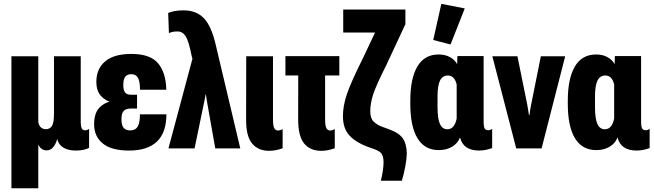

<svg xmlns="http://www.w3.org/2000/svg" viewBox="-20 -780 3438 1009"><path d="M40 209.5H181.2V-21Q187 -6.8 198.2 1.7Q209.5 10.3 224.6 10.3Q244.6 10.3 258.8 -5.6Q272.9 -21.5 280.3 -48.8H280.8Q288.1 -19 313.7 -3.9Q339.4 11.2 378.4 11.2Q400.4 11.2 419.7 7.1Q439 2.9 448.2 -3.4V-102.5Q443.4 -99.1 438.2 -97.2Q433.1 -95.2 427.2 -95.2Q415.5 -95.2 409.9 -104.7Q404.3 -114.3 404.3 -146.5V-484.4H263.7V-181.2Q263.7 -136.7 253.4 -118.9Q243.2 -101.1 220.2 -101.1Q206.5 -101.1 196 -109.6Q185.5 -118.2 181.2 -138.2V-484.4H40Z M658.7 11.2Q755.9 11.2 805.2 -36.4Q854.5 -84 854.5 -179.2H715.3Q715.8 -136.2 703.9 -115.5Q691.9 -94.7 664.1 -94.7Q641.1 -94.7 629.6 -108.2Q618.2 -121.6 618.2 -153.8Q618.2 -182.6 629.2 -196Q640.1 -209.5 668 -209.5H700.2V-282.2H668Q646 -282.2 637 -294.4Q627.9 -306.6 627.9 -333.5Q627.9 -363.3 638.2 -376.7Q648.4 -390.1 669.4 -390.1Q694.8 -390.1 705.3 -370.6Q715.8 -351.1 715.8 -308.6H854Q852.1 -397.9 810.8 -447.3Q769.5 -496.6 670.4 -496.6Q579.1 -496.6 532.7 -457.5Q486.3 -418.5 486.3 -349.1Q486.3 -303.2 510.3 -276.1Q534.2 -249 576.7 -238.8V-249Q536.1 -246.1 505.4 -217.3Q474.6 -188.5 474.6 -126Q474.6 -63.5 520 -26.1Q565.4 11.2 658.7 11.2Z M865.2 0H1002.4L1049.3 -226.1Q1052.7 -240.2 1055.2 -253.7Q1057.6 -267.1 1060.5 -284.2H1062Q1064.5 -267.1 1066.7 -252.9Q1068.8 -238.8 1071.3 -226.1L1111.3 0H1242.7L1115.7 -536.1Q1092.8 -640.1 1052.7 -682.9Q1012.7 -725.6 945.3 -725.6Q915 -725.6 895.5 -721.4Q876 -717.3 863.8 -711.9L867.7 -606Q877 -610.4 887.7 -612.5Q898.4 -614.7 912.6 -614.7Q939.9 -614.7 956.1 -588.9Q972.2 -563 986.3 -490.2L991.2 -470.7Z M1393.6 12.7Q1413.1 12.7 1431.4 8.8Q1449.7 4.9 1465.3 -1V-101.6Q1459.5 -98.1 1453.4 -96.2Q1447.3 -94.2 1440.9 -94.2Q1428.2 -94.2 1421.4 -106.4Q1414.6 -118.7 1414.6 -152.8V-484.4H1273.9L1273.4 -151.4Q1272.9 -64.9 1304.4 -26.4Q1335.9 12.2 1393.6 12.7Z M1480 -383.3H1763.2V-484.9H1480ZM1667.5 12.7Q1687 12.7 1705.3 8.8Q1723.6 4.9 1739.3 -1V-101.6Q1733.4 -98.1 1727.3 -96.2Q1721.2 -94.2 1714.8 -94.2Q1702.1 -94.2 1695.3 -106.4Q1688.5 -118.7 1688.5 -152.8V-453.1H1547.4L1546.9 -151.9Q1546.9 -64.9 1578.1 -26.4Q1609.4 12.2 1667.5 12.7Z M1981.4 169.9H2091.8Q2102.1 136.7 2109.6 96.4Q2117.2 56.2 2117.7 28.8Q2117.7 -21 2098.1 -51Q2078.6 -81.1 2023.4 -101.1L1991.2 -112.8Q1962.4 -123 1944.1 -140.4Q1925.8 -157.7 1925.8 -195.3Q1925.8 -235.8 1940.7 -282.7Q1955.6 -329.6 2010.7 -439L2110.4 -652.8V-730H1783.7V-608.9H1978L1975.1 -660.2L1889.6 -479Q1823.2 -346.2 1802.7 -284.4Q1782.2 -222.7 1782.2 -170.4Q1782.2 -103.5 1817.6 -66.7Q1853 -29.8 1914.1 -7.8L1938 0.5Q1975.1 12.7 1985.4 28.1Q1995.6 43.5 1995.6 73.2Q1995.6 92.8 1991.9 117.4Q1988.3 142.1 1981.4 169.9Z M2285.6 8.8Q2327.6 8.8 2356.9 -9.5Q2386.2 -27.8 2397 -56.6H2397.9Q2406.7 -22.5 2431.4 -5.9Q2456.1 10.7 2496.1 11.2Q2516.6 11.2 2534.7 7.3Q2552.7 3.4 2566.4 -2V-102.5Q2561 -99.1 2556.2 -97.4Q2551.3 -95.7 2544.9 -95.7Q2532.7 -95.7 2527.1 -104.7Q2521.5 -113.8 2521.5 -143.1V-485.4H2383.8L2382.3 -443.4H2381.8Q2370.6 -465.3 2345.2 -479.5Q2319.8 -493.7 2285.2 -493.7Q2210.4 -493.7 2173.3 -430.4Q2136.2 -367.2 2136.2 -251V-234.9Q2136.2 -115.2 2174.1 -53.2Q2211.9 8.8 2285.6 8.8ZM2331.1 -100.6Q2305.2 -100.6 2292.2 -127.7Q2279.3 -154.8 2279.3 -217.3V-272.5Q2279.3 -331.5 2292.7 -357.4Q2306.2 -383.3 2333.5 -383.3Q2352.1 -383.3 2363.8 -370.1Q2375.5 -356.9 2379.9 -335.4V-157.2Q2374.5 -129.4 2362.1 -115Q2349.6 -100.6 2331.1 -100.6ZM2347.7 -546.4 2422.4 -735.8 2299.3 -759.8 2256.8 -569.8Z M2567.4 -484.4 2692.9 0H2826.2L2950.2 -484.4H2822.3L2771.5 -231.4Q2769 -218.3 2766.4 -203.4Q2763.7 -188.5 2762.7 -175.3H2759.8Q2757.8 -188.5 2755.4 -203.4Q2752.9 -218.3 2750.5 -231.9L2699.2 -484.4Z M3113.3 8.8Q3155.3 8.8 3184.6 -9.5Q3213.9 -27.8 3224.6 -56.6H3225.6Q3234.4 -22.5 3259 -5.9Q3283.7 10.7 3323.7 11.2Q3344.2 11.2 3362.3 7.3Q3380.4 3.4 3394 -2V-102.5Q3388.7 -99.1 3383.8 -97.4Q3378.9 -95.7 3372.6 -95.7Q3360.4 -95.7 3354.7 -104.7Q3349.1 -113.8 3349.1 -143.1V-485.4H3211.4L3210 -443.4H3209.5Q3198.2 -465.3 3172.9 -479.5Q3147.5 -493.7 3112.8 -493.7Q3038.1 -493.7 3001 -430.4Q2963.9 -367.2 2963.9 -251V-234.9Q2963.9 -115.2 3001.7 -53.2Q3039.6 8.8 3113.3 8.8ZM3158.7 -100.6Q3132.8 -100.6 3119.9 -127.7Q3106.9 -154.8 3106.9 -217.3V-272.5Q3106.9 -331.5 3120.4 -357.4Q3133.8 -383.3 3161.1 -383.3Q3179.7 -383.3 3191.4 -370.1Q3203.1 -356.9 3207.5 -335.4V-157.2Q3202.1 -129.4 3189.7 -115Q3177.2 -100.6 3158.7 -100.6Z"/></svg>

Font: Roboto Flex
Style: wght 700 wdth 25 opsz 34 GRAD 0.00 slnt 0.00 XTRA 468 XOPQ 96 YOPQ 79 YTLC 514 YTUC 712 YTAS 750 YTDE -203.00 YTFI 738
Weight: 700
Width: 1
Designer: Berlow after Robertson
Foundry: Google
Version: Version 3.100